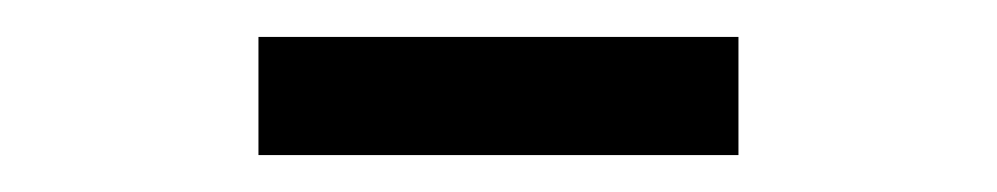

<svg xmlns="http://www.w3.org/2000/svg" viewBox="-20 -709 540 104"><path d="M120 -625V-689H380V-625Z"/></svg>

Font: Oxanium
Style: Regular
Weight: 400
Designer: Severin Meyer
Version: Version 1.001